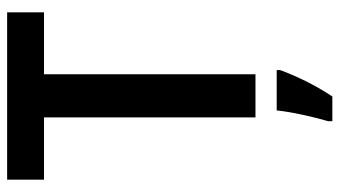

<svg xmlns="http://www.w3.org/2000/svg" viewBox="-232 -522 975 552"><g transform="rotate(-90 256.0 -246.5)"><path d="M318 0V-608H496V-714H15V-608H194V0ZM330 71V61H214C210 103 194 173 183 209V221H254C286 174 314 115 330 71Z"/></g></svg>

Font: Noto Sans Myanmar SemiCondensed SemiBold
Style: Regular
Weight: 600
Width: 4
Designer: Monotype Design Team
Foundry: Monotype Imaging Inc.
Version: Version 2.107